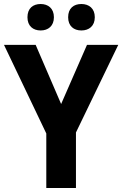

<svg xmlns="http://www.w3.org/2000/svg" viewBox="-20 -938 610 958"><path d="M117 -852C117 -808 145 -786 183 -786C220 -786 249 -808 249 -852C249 -896 220 -918 183 -918C145 -918 117 -897 117 -852ZM320 -852C320 -808 348 -786 386 -786C424 -786 453 -808 453 -852C453 -896 424 -918 386 -918C348 -918 320 -897 320 -852ZM285 -419 158 -714H0L211 -272V0H359V-277L570 -714H414Z"/></svg>

Font: Noto Sans Thai Looped SemiCondensed
Style: Bold
Weight: 700
Width: 4
Designer: Sasikarn Vongin, Ben Mitchell
Foundry: The Fontpad Ltd
Version: Version 1.001